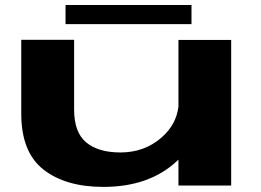

<svg xmlns="http://www.w3.org/2000/svg" viewBox="-20 -746 1050 772"><path d="M697.5 0V-104Q694 -101 690.5 -97.5Q579.5 5.5 395.5 5.5Q244 5.5 154.8 -64.2Q65.5 -134 65.5 -289V-586H278V-305.5Q278 -214 326.5 -173.5Q375 -133 464.5 -133Q560.5 -133 629.5 -193Q688.5 -244.5 697.5 -317V-585.5H909.5V0ZM243.5 -649V-726H750V-649Z"/></svg>

Font: Anybody UltraExpanded Regular
Style: Bold
Weight: 700
Width: 9
Designer: Tyler Finck
Foundry: Etcetera Type Company
Version: Version 1.010; ttfautohint (v1.8.3) -l 8 -r 50 -G 200 -x 14 